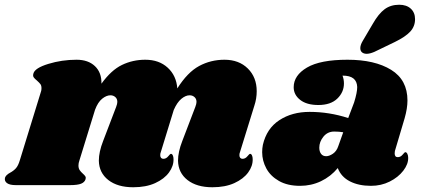

<svg xmlns="http://www.w3.org/2000/svg" viewBox="-61 -781 1783 810"><path d="M951 -138Q949 -134 949 -126Q949 -119 952.5 -115Q956 -111 962 -111Q974 -111 982.5 -121.5Q991 -132 994 -132Q999 -132 1002 -125.5Q1005 -119 1005 -110Q1006 -81 986 -53.5Q966 -26 927.5 -8.5Q889 9 835 9Q769 9 730 -21.5Q691 -52 690 -103Q690 -140 708 -186L763 -330Q768 -343 768 -351Q768 -364 759.5 -371.5Q751 -379 739 -379Q722 -379 704 -364Q686 -349 672 -317L617 -138Q615 -134 615 -126Q615 -119 618.5 -115Q622 -111 628 -111Q640 -111 648.5 -121.5Q657 -132 660 -132Q665 -132 668 -125.5Q671 -119 671 -110Q672 -81 652 -53.5Q632 -26 593.5 -8.5Q555 9 501 9Q435 9 396 -21.5Q357 -52 356 -103Q356 -140 374 -186L429 -330Q434 -343 434 -351Q434 -364 425.5 -371.5Q417 -379 405 -379Q388 -379 370 -364.5Q352 -350 340 -318L274 -104Q270 -93 270 -83Q270 -71 275 -63.5Q280 -56 289 -48Q296 -42 299 -37Q302 -32 300 -25Q296 -12 281 -6Q266 0 234 0H6Q-20 0 -31.5 -8.5Q-43 -17 -40 -31Q-36 -43 -19 -52Q-4 -60 6 -71Q16 -82 23 -106L112 -395Q114 -400 114 -409Q114 -420 109.5 -426Q105 -432 95 -441Q85 -449 81 -455Q77 -461 80 -471Q86 -494 143 -511.5Q200 -529 262 -529Q311 -529 339.5 -502Q368 -475 367 -428Q408 -485 453.5 -507Q499 -529 552 -529Q610 -529 646.5 -495.5Q683 -462 687 -408Q730 -476 779 -502.5Q828 -529 886 -529Q947 -529 984.5 -492Q1022 -455 1022 -396Q1022 -365 1012 -335Z M1658 -357Q1658 -324 1646 -282L1605 -144Q1604 -140 1604 -134Q1604 -118 1617 -118Q1629 -118 1637.5 -128.5Q1646 -139 1649 -139Q1654 -139 1657.5 -132Q1661 -125 1661 -116Q1662 -89 1640.5 -61Q1619 -33 1583 -15Q1547 3 1504 3Q1452 3 1415 -16Q1378 -35 1364 -72Q1334 -36 1293 -16.5Q1252 3 1205 3Q1152 3 1116 -17.5Q1080 -38 1062.5 -70.5Q1045 -103 1045 -139Q1045 -155 1048 -170Q1064 -239 1117.5 -274Q1171 -309 1245 -309Q1328 -309 1408 -283L1433 -349Q1446 -391 1446 -414Q1445 -438 1430 -450Q1415 -462 1384 -462Q1390 -446 1390 -429Q1390 -392 1362 -365Q1334 -338 1282 -338Q1233 -338 1205.5 -359.5Q1178 -381 1178 -413Q1178 -463 1234 -496Q1290 -529 1405 -529Q1520 -529 1589 -486.5Q1658 -444 1658 -357ZM1286 -158Q1286 -142 1293.5 -132Q1301 -122 1315 -122Q1328 -122 1343.5 -132.5Q1359 -143 1366 -164L1387 -223Q1370 -226 1349 -226Q1321 -226 1303.5 -204.5Q1286 -183 1286 -158ZM1623 -761Q1654 -761 1672 -744.5Q1690 -728 1690 -700Q1690 -670 1670 -648Q1650 -626 1605 -604L1518 -562Q1499 -554 1486 -554Q1474 -554 1466.5 -560Q1459 -566 1459 -578Q1459 -591 1469 -608L1512 -681Q1536 -723 1561.5 -742Q1587 -761 1623 -761Z"/></svg>

Font: Shrikhand
Style: Regular
Weight: 400
Italic angle: -14°
Designer: Jonny Pinhorn
Foundry: Jonny Pinhorn
Version: Version 1.001;PS 1.001;hotconv 1.0.88;makeotf.lib2.5.647800